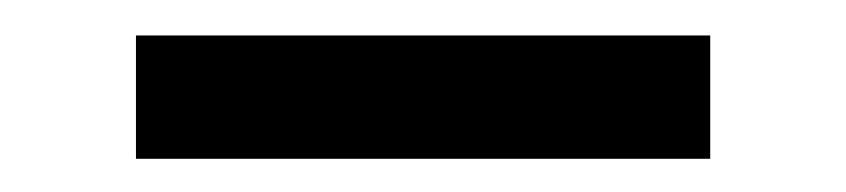

<svg xmlns="http://www.w3.org/2000/svg" viewBox="-20 -748 489 111"><path d="M390.6 -727.5V-656.2H58.6V-727.5Z"/></svg>

Font: GitLab Sans
Style: Regular
Weight: 400
Designer: Rasmus Andersson
Foundry: Modifications by GitLab B.V., manufactured by rsms
Version: Version 4.000;git-c8fb6b7